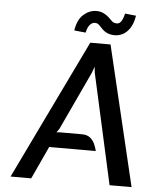

<svg xmlns="http://www.w3.org/2000/svg" viewBox="-59 -944 815 995"><g transform="rotate(5 348.0 -447.0)"><path d="M33.5 0 384.5 -727H490L663 0H548.5L421.5 -573.5L418 -605L406.5 -573L264.5 -269L250.5 -248.5L264.5 -250.5H383Q408.5 -250.5 424.2 -238.8Q440 -227 448.8 -208.2Q457.5 -189.5 462 -170H219.5L141 0ZM356 -777 296.5 -783Q305 -839.5 335.2 -866.2Q365.5 -893 402 -893.5Q422 -893.5 438 -886.2Q454 -879 466.5 -867.5Q478 -856.5 487.2 -847.5Q496.5 -838.5 513.5 -838.5Q527 -838.5 536.2 -853Q545.5 -867.5 551 -893L608.5 -887Q601.5 -845 585 -820.8Q568.5 -796.5 548 -786.5Q527.5 -776.5 508.5 -776.5Q486.5 -776.5 470.2 -783.2Q454 -790 442 -802Q430.5 -813.5 422.2 -822.5Q414 -831.5 398.5 -831.5Q386.5 -831.5 374.5 -819.2Q362.5 -807 356 -777Z"/></g></svg>

Font: Expletus Sans Medium
Style: Italic
Weight: 500
Italic angle: -7°
Version: Version 7.500